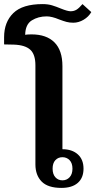

<svg xmlns="http://www.w3.org/2000/svg" viewBox="-61 -908 466 938"><path d="M112 -105V-589Q112 -642 87 -665Q62 -688 7 -690Q-8 -691 -41 -691V-726Q-41 -800 4 -844Q49 -888 147 -888Q173 -888 193 -882Q213 -876 237 -866Q269 -853 284 -853Q300 -853 312.5 -860.5Q325 -868 342 -888L385 -849Q372 -826 347.5 -811.5Q323 -797 297 -797Q279 -797 264 -801Q249 -805 228 -813Q192 -828 167 -828Q126 -828 94.5 -808.5Q63 -789 62 -738Q73 -740 93 -740Q166 -740 205 -701Q244 -662 244 -585V-179Q291 -179 319 -154Q347 -129 347 -84Q347 -39 319 -14.5Q291 10 239 10Q173 10 142.5 -21Q112 -52 112 -105ZM293 -84Q293 -111 279 -125.5Q265 -140 244 -140Q223 -140 209.5 -125.5Q196 -111 196 -84Q196 -57 209.5 -42Q223 -27 244 -27Q265 -27 279 -42Q293 -57 293 -84Z"/></svg>

Font: Trirong SemiBold
Style: Regular
Weight: 600
Designer: Katatrad Team
Foundry: CadsonDemak
Version: Version 1.001